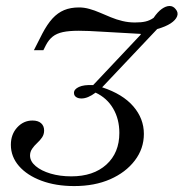

<svg xmlns="http://www.w3.org/2000/svg" viewBox="-20 -607 610 638"><path d="M226.6 11.3Q165.3 11.3 117.7 -6.5Q70.2 -24.2 43.1 -55.2Q16.1 -86.3 16.1 -125.8Q16.1 -160.5 37.1 -183.5Q58.1 -206.5 87.9 -206.5Q106.5 -206.5 116.5 -197.6Q126.6 -188.7 126.6 -173.4Q126.6 -160.5 119.8 -150.4Q112.9 -140.3 103.2 -131.5Q93.5 -122.6 86.7 -112.5Q79.8 -102.4 79.8 -90.3Q79.8 -71 98.4 -55.2Q116.9 -39.5 148 -30.2Q179 -21 216.9 -21Q290.3 -21 333.5 -60.1Q376.6 -99.2 376.6 -165.3Q376.6 -211.3 356 -246.4Q335.5 -281.5 297.6 -299.2Q271.8 -279.8 250.8 -279.8Q239.5 -279.8 232.7 -284.7Q225.8 -289.5 225.8 -298.4Q225.8 -310.5 242.3 -318.1Q258.9 -325.8 289.5 -324.2L447.6 -491.9V-494.4Q369.4 -498.4 320.2 -501.6Q271 -504.8 241.9 -504.8Q209.7 -504.8 189.1 -500.4Q168.5 -496 155.2 -485.5Q141.9 -475 132.3 -456.5L124.2 -440.3H92.7L121 -496Q137.1 -526.6 154.4 -545.6Q171.8 -564.5 193.1 -573.4Q214.5 -582.3 242.7 -582.3Q259.7 -582.3 277 -577.4Q294.4 -572.6 312.1 -564.9Q329.8 -557.3 348.4 -549.6Q366.9 -541.9 387.1 -537.1Q407.3 -532.3 428.2 -532.3Q439.5 -532.3 448 -533.1Q456.5 -533.9 463.3 -535.5Q470.2 -537.1 476.6 -539.9Q483.1 -542.7 490.3 -547.6Q504 -567.7 517.7 -577.4Q531.5 -587.1 543.5 -587.1Q555.6 -587.1 563.7 -576.6Q573.4 -565.3 568.5 -552.8Q563.7 -540.3 547.2 -529.4Q530.6 -518.5 502.4 -510.5L319.4 -316.9Q387.9 -294.4 423 -253.6Q458.1 -212.9 458.1 -162.1Q458.1 -112.9 427.8 -73.4Q397.6 -33.9 346 -11.3Q294.4 11.3 226.6 11.3Z"/></svg>

Font: Playfair 12pt Light
Style: Italic
Weight: 300
Italic angle: -15.6°
Designer: Claus Eggers Sørensen
Foundry: Claus Eggers Sørensen
Version: Version 2.000;gftools[0.9.28]